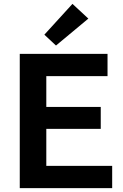

<svg xmlns="http://www.w3.org/2000/svg" viewBox="-20 -971 635 991"><path d="M82 0V-693H535V-578H219V-419H500V-306H219V-115H559V0ZM269 -736 209 -792 354 -951 436 -875Z"/></svg>

Font: Ubuntu Sans
Style: Bold
Weight: 700
Designer: Dalton Maag Ltd
Foundry: Dalton Maag Ltd
Version: Version 1.006; ttfautohint (v1.8.4.7-5d5b)